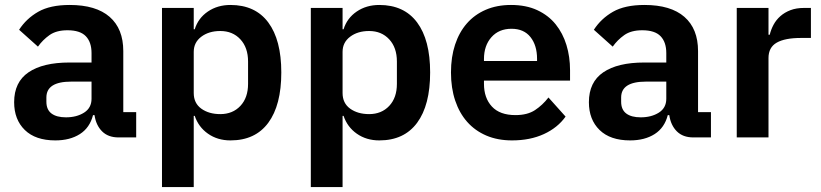

<svg xmlns="http://www.w3.org/2000/svg" viewBox="-20 -554 3309 774"><path d="M458 0Q416 0 391.5 -24.5Q367 -49 361 -90H355Q342 -39 302 -13.5Q262 12 203 12Q123 12 80 -30Q37 -72 37 -142Q37 -223 95 -262.5Q153 -302 260 -302H349V-340Q349 -384 326 -408Q303 -432 252 -432Q207 -432 179.5 -412.5Q152 -393 133 -366L57 -434Q86 -479 134 -506.5Q182 -534 261 -534Q367 -534 422 -486Q477 -438 477 -348V-102H529V0ZM246 -81Q289 -81 319 -100Q349 -119 349 -156V-225H267Q167 -225 167 -161V-144Q167 -112 187.5 -96.5Q208 -81 246 -81Z M633 -522H761V-436H765Q779 -481 818 -507.5Q857 -534 909 -534Q1009 -534 1061.5 -463.5Q1114 -393 1114 -262Q1114 -130 1061.5 -59Q1009 12 909 12Q857 12 818.5 -15Q780 -42 765 -87H761V200H633ZM868 -94Q918 -94 949 -127Q980 -160 980 -216V-306Q980 -362 949 -395.5Q918 -429 868 -429Q822 -429 791.5 -406Q761 -383 761 -345V-179Q761 -138 791.5 -116Q822 -94 868 -94Z M1233 -522H1361V-436H1365Q1379 -481 1418 -507.5Q1457 -534 1509 -534Q1609 -534 1661.5 -463.5Q1714 -393 1714 -262Q1714 -130 1661.5 -59Q1609 12 1509 12Q1457 12 1418.5 -15Q1380 -42 1365 -87H1361V200H1233ZM1468 -94Q1518 -94 1549 -127Q1580 -160 1580 -216V-306Q1580 -362 1549 -395.5Q1518 -429 1468 -429Q1422 -429 1391.5 -406Q1361 -383 1361 -345V-179Q1361 -138 1391.5 -116Q1422 -94 1468 -94Z M2044 12Q1986 12 1940.5 -7.5Q1895 -27 1863.5 -62.5Q1832 -98 1815 -148.5Q1798 -199 1798 -262Q1798 -324 1814.5 -374Q1831 -424 1862 -459.5Q1893 -495 1938 -514.5Q1983 -534 2040 -534Q2101 -534 2146 -513Q2191 -492 2220 -456Q2249 -420 2263.5 -372.5Q2278 -325 2278 -271V-229H1931V-216Q1931 -159 1963 -124.5Q1995 -90 2058 -90Q2106 -90 2136.5 -110Q2167 -130 2191 -161L2260 -84Q2228 -39 2172.5 -13.5Q2117 12 2044 12ZM2042 -438Q1991 -438 1961 -404Q1931 -370 1931 -316V-308H2145V-317Q2145 -371 2118.5 -404.5Q2092 -438 2042 -438Z M2775 0Q2733 0 2708.5 -24.5Q2684 -49 2678 -90H2672Q2659 -39 2619 -13.5Q2579 12 2520 12Q2440 12 2397 -30Q2354 -72 2354 -142Q2354 -223 2412 -262.5Q2470 -302 2577 -302H2666V-340Q2666 -384 2643 -408Q2620 -432 2569 -432Q2524 -432 2496.5 -412.5Q2469 -393 2450 -366L2374 -434Q2403 -479 2451 -506.5Q2499 -534 2578 -534Q2684 -534 2739 -486Q2794 -438 2794 -348V-102H2846V0ZM2563 -81Q2606 -81 2636 -100Q2666 -119 2666 -156V-225H2584Q2484 -225 2484 -161V-144Q2484 -112 2504.5 -96.5Q2525 -81 2563 -81Z M2950 0V-522H3078V-414H3083Q3088 -435 3098.5 -454.5Q3109 -474 3126 -489Q3143 -504 3166.5 -513Q3190 -522 3221 -522H3249V-401H3209Q3144 -401 3111 -382Q3078 -363 3078 -320V0Z"/></svg>

Font: IBM Plex Sans Hebrew SmBld
Style: Regular
Weight: 600
Designer: Mike Abbink, Paul van der Laan, Pieter van Rosmalen, Yanek Iontef
Foundry: Bold Monday
Version: Version 1.3